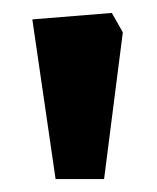

<svg xmlns="http://www.w3.org/2000/svg" viewBox="-20 -689 243 297"><path d="M66 -412 30 -659 153 -669 170 -639 141 -412Z"/></svg>

Font: Kreon
Style: Bold
Weight: 700
Designer: Julia Petretta
Foundry: Julia Petretta and Eli Heuer
Version: Version 2.002